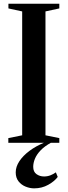

<svg xmlns="http://www.w3.org/2000/svg" viewBox="-20 -763 362 1026"><path d="M98.5 -40V-702L25 -718V-743H297V-718L223 -702V-40L297 -25V0H24.5V-25ZM162.5 243.5Q139.5 243.5 116.8 234.2Q94 225 79 206Q64 187 64 158Q64 128 83.5 98.5Q103 69 137.5 43.2Q172 17.5 217 -1L232 -5L253.5 -1Q218 18.5 197 40.5Q176 62.5 166.8 85Q157.5 107.5 157.5 128.5Q157.5 155 175 167.5Q192.5 180 215.5 180Q233.5 180 249.5 173.8Q265.5 167.5 278.5 158L288.5 182.5Q271.5 205.5 237.8 224.5Q204 243.5 162.5 243.5Z"/></svg>

Font: Merriweather 120pt SemiBold
Style: Regular
Weight: 600
Version: Version 2.100